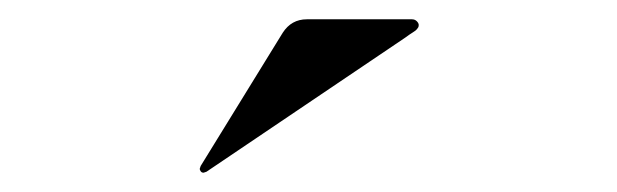

<svg xmlns="http://www.w3.org/2000/svg" viewBox="-20 -978 640 199"><path d="M400 -939Q404 -942 408 -944.5Q412 -947 413 -949Q414 -950 414 -952Q414 -954 412 -956Q410 -958 407 -958H298Q282 -958 273 -944L188 -806L187 -803Q187 -802 188 -800.5Q189 -799 191 -799L194 -800Z"/></svg>

Font: Shippori Mincho B1 SemiBold
Style: Regular
Weight: 600
Designer: FONTDASU
Foundry: FONTDASU / Google Inc. / but / Adobe
Version: Version 3.110; ttfautohint (v1.8.3)